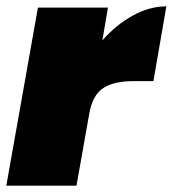

<svg xmlns="http://www.w3.org/2000/svg" viewBox="-20 -588 547 608"><path d="M263.2 -231 222.2 0H0L100.1 -564H321.8L304.2 -460Q347.2 -509.3 400.4 -538.6Q453.6 -567.9 506.8 -567.9L465.8 -331.1H402.8Q339.8 -331.1 306.6 -308.8Q273.4 -286.6 263.2 -231Z"/></svg>

Font: SVN-Poppins Black
Style: Italic
Weight: 900
Italic angle: -10°
Designer: Ninad Kale (Devanagari), Jonny Pinhorn (Latin)
Foundry: Indian Type Foundry
Version: Version 3.002 2017